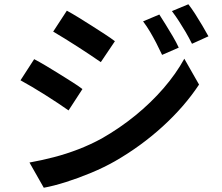

<svg xmlns="http://www.w3.org/2000/svg" viewBox="-20 -830 1040 899"><path d="M726 -762Q739 -742 756 -714.5Q773 -687 789.5 -659Q806 -631 817 -607L739 -573Q725 -603 711.5 -629Q698 -655 683 -680.5Q668 -706 650 -730ZM862 -810Q877 -791 894 -764.5Q911 -738 927.5 -710Q944 -682 956 -660L879 -625Q864 -655 849 -680.5Q834 -706 818.5 -730Q803 -754 785 -778ZM293 -780Q317 -767 348 -748Q379 -729 411 -708.5Q443 -688 471.5 -669.5Q500 -651 518 -637L452 -539Q432 -553 403.5 -572Q375 -591 344 -611Q313 -631 283 -649.5Q253 -668 229 -682ZM118 -69Q174 -79 232 -94Q290 -109 347 -131Q404 -153 457 -182Q541 -230 614 -289.5Q687 -349 745.5 -416.5Q804 -484 843 -555L912 -434Q844 -331 742 -238Q640 -145 518 -75Q467 -46 407 -21Q347 4 288.5 22.5Q230 41 185 49ZM140 -553Q165 -540 196 -521.5Q227 -503 259 -483Q291 -463 319.5 -445Q348 -427 366 -413L301 -313Q280 -328 252 -346.5Q224 -365 192.5 -385Q161 -405 130.5 -423Q100 -441 76 -454Z"/></svg>

Font: Noto Sans KR SemiBold
Style: Regular
Weight: 600
Designer: Ryoko NISHIZUKA  (kana, bopomofo & ideographs); Paul D. Hunt (Latin, Greek & Cyrillic); Sandoll Communications , Soo-you
Foundry: Adobe
Version: Version 2.004-H2;hotconv 1.0.118;makeotfexe 2.5.65603